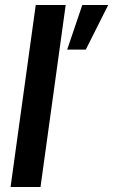

<svg xmlns="http://www.w3.org/2000/svg" viewBox="-20 -743 450 763"><path d="M22 0 122 -723H241L141 0ZM247 -546 307 -723H410L321 -546Z"/></svg>

Font: Archivo Narrow
Style: Bold Italic
Weight: 700
Italic angle: -8°
Designer: Hector Gatti
Foundry: Omnibus-Type
Version: Version 3.002